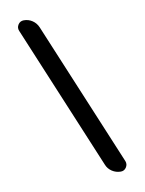

<svg xmlns="http://www.w3.org/2000/svg" viewBox="-86 -791 673 892"><g transform="rotate(-10 250.0 -344.5)"><path d="M343.8 -3.9 59.6 -685.5Q52.7 -701.2 62 -715.8Q71.3 -730.5 88.9 -730.5Q111.3 -730.5 129.4 -718.3Q147.5 -706.1 156.2 -685.5L440.4 -3.9Q446.3 11.7 437 25.9Q427.7 40 411.1 40Q388.7 40 370.1 27.8Q351.6 15.6 343.8 -3.9Z"/></g></svg>

Font: Rounded-X Mgen+ 1m medium
Style: Regular
Weight: 500
Designer: [Source Han Sans]
Ryoko NISHIZUKA  (kana & ideographs); Paul D. Hunt (Latin, Greek & Cyrillic); Wenlong ZHANG  (bopomofo
Version: Version 1.059.20150602